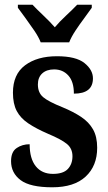

<svg xmlns="http://www.w3.org/2000/svg" viewBox="-20 -786 460 816"><path d="M202 10Q108 10 67.5 -20.5Q27 -51 27 -101Q27 -141 51 -157Q75 -173 106 -173Q106 -112 132 -79.5Q158 -47 205 -47Q249 -47 268.5 -68Q288 -89 288 -122Q288 -155 264 -174.5Q240 -194 185 -217Q134 -239 100.5 -261.5Q67 -284 51 -314.5Q35 -345 35 -392Q35 -470 86.5 -508.5Q138 -547 222 -547Q303 -547 339 -518Q375 -489 375 -453Q375 -388 294 -388Q294 -439 270.5 -465Q247 -491 210 -491Q178 -491 159.5 -474Q141 -457 141 -427Q141 -392 163.5 -373Q186 -354 246 -330Q292 -311 325 -289Q358 -267 375.5 -236Q393 -205 393 -158Q393 -81 344 -35.5Q295 10 202 10ZM153 -606Q144 -629 126 -655.5Q108 -682 89 -708Q70 -734 56 -753V-766H118Q136 -747 164.5 -720Q193 -693 213 -670Q232 -693 261 -720Q290 -747 308 -766H370V-753Q357 -734 337.5 -708Q318 -682 300.5 -655.5Q283 -629 274 -606Z"/></svg>

Font: Noto Serif Lao Condensed
Style: Bold
Weight: 700
Width: 3
Designer: Monotype Design Team
Foundry: Monotype Imaging Inc.
Version: Version 2.003; ttfautohint (v1.8.4.7-5d5b)